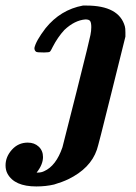

<svg xmlns="http://www.w3.org/2000/svg" viewBox="-32 -471 491 692"><path d="M297 -373Q297 -389 293 -395Q289 -401 276 -401Q237 -398 200 -363Q176 -337 158 -302Q151 -287 147.5 -284.5Q144 -282 129 -282H123Q103 -282 99 -284Q92 -288 92 -298Q97 -323 132 -369Q186 -436 267 -451H279Q397 -451 418 -376Q420 -370 420 -354V-339L370 -138Q321 60 317 69Q294 136 214 175Q193 185 163 194Q133 201 99 201Q20 201 -5 155Q-12 142 -12 125Q-12 94 11 68.5Q34 43 68 43Q92 43 107.5 57.5Q123 72 123 95Q123 122 100 151H104Q117 151 127 146Q170 127 193 60Q195 54 244 -141Q293 -336 294 -345Q297 -360 297 -373Z"/></svg>

Font: KaTeX_Main
Style: Bold
Weight: 700
Version: Version 1.1; ttfautohint (v1.3)